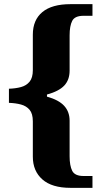

<svg xmlns="http://www.w3.org/2000/svg" viewBox="-20 -780 487 924"><path d="M319 124Q230 124 184 83.5Q138 43 138 -26V-196Q138 -233 122.5 -251.5Q107 -270 81 -277Q55 -284 23 -285V-353Q55 -354 81 -361Q107 -368 122.5 -387Q138 -406 138 -442V-613Q138 -684 184 -722Q230 -760 319 -760H425V-704H382Q340 -704 327.5 -679.5Q315 -655 315 -610V-440Q315 -396 289.5 -368.5Q264 -341 206 -325V-315Q263 -299 289 -270.5Q315 -242 315 -199V-28Q315 17 327.5 42Q340 67 382 67H425V124Z"/></svg>

Font: Noto Serif Tibetan ExtraBold
Style: Regular
Weight: 800
Version: Version 2.103